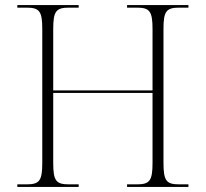

<svg xmlns="http://www.w3.org/2000/svg" viewBox="-20 -734 808 754"><path d="M48 0H289V-10H251C200 -10 189 -24 189 -95V-369H579V-95C579 -24 568 -10 517 -10H479V0H720V-10H684C633 -10 622 -24 622 -95V-620C622 -690 633 -704 684 -704H720V-714H479V-704H517C568 -704 579 -690 579 -619V-379H189V-619C189 -690 200 -704 251 -704H289V-714H48V-704H84C135 -704 146 -690 146 -620V-95C146 -24 135 -10 84 -10H48Z"/></svg>

Font: Noto Serif Display ExtraLight
Style: Regular
Weight: 200
Designer: Monotype Design Team
Foundry: Monotype Imaging Inc.
Version: Version 2.009